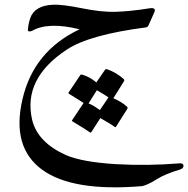

<svg xmlns="http://www.w3.org/2000/svg" viewBox="-20 -279 797 813"><path d="M633 -226 609 -172Q605 -164 598 -163Q358 -132 263 -69Q76 54 116 228Q139 324 260 378Q327 407 469 416Q540 420 607 419Q674 418 735 413Q751 411 755 417Q759 423 755 430Q753 434 749.5 435.5Q746 437 742 439Q681 457 647 478Q622 494 605.5 501Q589 508 583 509Q289 534 159 440Q28 345 75 142Q122 -63 317 -155Q184 -188 115 -148Q108 -145 103 -146Q98 -147 98 -153Q100 -178 108 -202Q126 -255 204 -259Q243 -261 327 -244Q411 -227 470 -229Q499 -230 535 -233.5Q571 -237 614 -244Q643 -248 633 -226ZM320 39Q322 36 328 37Q345 42 360 50.5Q375 59 388 70L425 16Q427 13 433 14Q473 28 504 56Q508 60 505 65L460 137Q476 144 490.5 152.5Q505 161 518 173Q522 177 519 182L471 258Q469 261 462 256Q459 253 445 244.5Q431 236 405 221L367 280Q364 285 357 279Q353 276 336 265Q319 254 287 235Q283 232 286 229L334 157Q326 152 310.5 142Q295 132 272 118Q268 115 271 112ZM403 187 439 134V133Q432 128 419.5 120.5Q407 113 390 103L355 159Q368 164 380 171.5Q392 179 403 187Z"/></svg>

Font: Amiri
Style: Regular
Weight: 400
Designer: Khaled Hosny
Version: Version 0.114